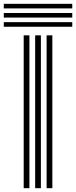

<svg xmlns="http://www.w3.org/2000/svg" viewBox="-84 -985 398 1005"><path d="M160 0V-800H190V0ZM40 0V-800H70V0ZM100 0V-800H130V0ZM294.2 -941H-64.2V-965H294.2ZM294.2 -893H-64.2V-917H294.2ZM294.2 -845H-64.2V-869H294.2Z"/></svg>

Font: Big Shoulders Inline Display Black
Style: Regular
Weight: 900
Designer: Patric King
Foundry: XO Type Co
Version: Version 1.000